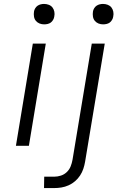

<svg xmlns="http://www.w3.org/2000/svg" viewBox="-20 -742 640 977"><path d="M61 0 147 -520H213L127 0ZM205 -618Q192 -618 181 -622.5Q170 -627 162.5 -636Q155 -645 153 -657.5Q151 -670 153 -683Q154 -691 159 -699.5Q164 -708 171.5 -713Q179 -718 187.5 -720Q196 -722 204 -722Q217 -722 228.5 -717.5Q240 -713 247 -704Q254 -695 256.5 -682.5Q259 -670 256 -657Q255 -649 250 -640.5Q245 -632 238 -627Q231 -622 222 -620Q213 -618 205 -618ZM204 215 205 157H257Q273 157 290 151.5Q307 146 320 133.5Q333 121 339.5 104.5Q346 88 349 71L447 -520H513L413 81Q410 99 404 117Q398 135 387.5 151Q377 167 362 180Q347 193 329 201Q311 209 292.5 212Q274 215 256 215ZM505 -618Q492 -618 481 -622.5Q470 -627 462.5 -636Q455 -645 453 -657.5Q451 -670 453 -683Q454 -691 459 -699.5Q464 -708 471.5 -713Q479 -718 487.5 -720Q496 -722 504 -722Q517 -722 528.5 -717.5Q540 -713 547 -704Q554 -695 556.5 -682.5Q559 -670 556 -657Q555 -649 550 -640.5Q545 -632 538 -627Q531 -622 522 -620Q513 -618 505 -618Z"/></svg>

Font: Iosevka Aile Light
Style: Italic
Weight: 300
Italic angle: -9°
Designer: Belleve Invis
Foundry: Belleve Invis
Version: Version 31.1.0; ttfautohint (v1.8.4)